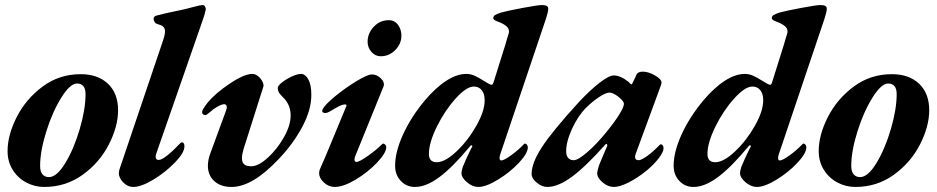

<svg xmlns="http://www.w3.org/2000/svg" viewBox="-20 -727 3713 761"><path d="M10 -128Q10 -192 46.5 -263.5Q83 -335 149 -384Q215 -433 300 -433Q368 -433 408 -395Q448 -357 448 -290Q448 -226 411.5 -154.5Q375 -83 308 -34.5Q241 14 155 14Q117 14 83.5 -4Q50 -22 30 -54.5Q10 -87 10 -128ZM319 -354Q319 -396 285 -396Q258 -396 223 -340Q188 -284 163.5 -206Q139 -128 139 -69Q139 -47 148.5 -36Q158 -25 174 -25Q205 -25 239 -81Q273 -137 296 -215.5Q319 -294 319 -354Z M451 -41Q451 -50 456 -63L625 -563Q634 -589 634 -602Q634 -613 628.5 -619.5Q623 -626 612 -629Q600 -632 595.5 -636.5Q591 -641 589 -649V-653Q589 -658 592 -661Q595 -664 603 -666Q633 -674 677 -683Q722 -692 741 -698Q774 -707 784 -707Q790 -707 793.5 -699.5Q797 -692 795 -687Q792 -670 782 -643L600 -120Q597 -113 597 -106Q597 -93 609 -93Q621 -93 645 -112.5Q669 -132 692 -157Q698 -163 700 -163Q711 -163 711 -147Q711 -122 674 -83.5Q637 -45 588.5 -15.5Q540 14 508 14Q486 14 468.5 -4Q451 -22 451 -41Z M804 -70Q804 -94 814 -120L876 -289Q879 -297 879 -302Q879 -308 876 -311Q873 -314 869 -314Q859 -314 841.5 -304Q824 -294 815 -285Q799 -271 795 -271Q781 -271 781 -283Q781 -292 802 -319Q833 -357 890.5 -395.5Q948 -434 980 -434Q992 -434 1003 -425Q1014 -416 1020 -404Q1026 -392 1024 -384L945 -135Q939 -114 939 -100Q939 -83 948 -75.5Q957 -68 976 -68Q1004 -68 1041 -101.5Q1078 -135 1105 -182.5Q1132 -230 1132 -269Q1132 -313 1101 -342Q1090 -353 1085.5 -360.5Q1081 -368 1081 -379Q1081 -387 1098 -400.5Q1115 -414 1137 -424Q1159 -434 1173 -434Q1190 -434 1202 -412.5Q1214 -391 1214 -351Q1214 -292 1178.5 -225Q1143 -158 1086 -98Q981 14 898 14Q855 14 829.5 -9Q804 -32 804 -70Z M1245 -40Q1245 -51 1250 -61Q1268 -101 1289 -152.5Q1310 -204 1319 -225L1353 -307Q1355 -313 1348 -313Q1338 -313 1324 -306Q1310 -299 1285 -284Q1275 -279 1271 -279Q1257 -279 1257 -287Q1257 -300 1291 -330.5Q1325 -361 1369.5 -390.5Q1414 -420 1442 -430Q1450 -432 1454 -432Q1474 -432 1490 -416Q1506 -400 1500 -384L1388 -108Q1385 -101 1385 -93Q1385 -90 1387.5 -87.5Q1390 -85 1392 -85Q1404 -85 1438 -109Q1472 -133 1494 -155Q1497 -158 1498 -158Q1503 -158 1507 -153.5Q1511 -149 1511 -144Q1511 -121 1474.5 -82.5Q1438 -44 1389.5 -15Q1341 14 1306 14Q1283 14 1264 -3.5Q1245 -21 1245 -40ZM1437 -561Q1437 -595 1461.5 -621Q1486 -647 1521 -647Q1544 -647 1557.5 -628.5Q1571 -610 1571 -586Q1571 -553 1546.5 -528.5Q1522 -504 1489 -504Q1467 -504 1452 -521.5Q1437 -539 1437 -561Z M1546 -70Q1546 -125 1577.5 -194Q1609 -263 1663 -328Q1707 -380 1749 -407Q1791 -434 1828 -434Q1846 -434 1862 -426.5Q1878 -419 1892 -410Q1906 -401 1912 -398Q1916 -396 1920.5 -393.5Q1925 -391 1929 -391Q1933 -391 1936 -400L1983 -550Q1984 -555 1986 -560.5Q1988 -566 1989 -571Q1998 -599 1997.5 -600.5Q1997 -602 1997 -605Q1997 -624 1957 -640Q1935 -647 1935 -655Q1935 -662 1941 -666.5Q1947 -671 1965 -677Q1990 -684 2051 -695.5Q2112 -707 2128 -707Q2153 -707 2153 -693Q2153 -680 2144 -653L1963 -116Q1960 -107 1960 -101Q1960 -91 1967 -91Q1977 -91 2004.5 -110.5Q2032 -130 2055 -154Q2059 -158 2060 -158Q2065 -158 2068.5 -153.5Q2072 -149 2072 -143Q2072 -119 2036 -81Q2000 -43 1953 -14.5Q1906 14 1876 14Q1853 14 1831 -4.5Q1809 -23 1809 -42Q1809 -47 1814 -65Q1821 -82 1830 -102Q1839 -122 1846.5 -136.5Q1854 -151 1851 -142Q1852 -144 1852 -147Q1852 -151 1849 -151Q1845 -151 1842 -146Q1774 -64 1721.5 -25Q1669 14 1625 14Q1591 14 1568.5 -10Q1546 -34 1546 -70ZM1901 -329Q1901 -355 1889.5 -369.5Q1878 -384 1858 -384Q1829 -384 1786 -336.5Q1743 -289 1711.5 -225Q1680 -161 1680 -117Q1680 -84 1711 -84Q1744 -84 1789.5 -127Q1835 -170 1868 -228.5Q1901 -287 1901 -329Z M2087 -37Q2087 -81 2128 -144Q2169 -207 2275 -323Q2319 -370 2356.5 -399Q2394 -428 2413 -428Q2439 -428 2472 -402Q2480 -393 2481 -393H2483Q2485 -393 2486 -395.5Q2487 -398 2488 -400Q2501 -425 2503 -432Q2509 -443 2528 -443Q2550 -443 2576 -428Q2602 -413 2602 -400Q2602 -396 2600 -390L2500 -118Q2497 -111 2497 -106Q2497 -92 2511 -92Q2522 -92 2545.5 -109Q2569 -126 2594 -152Q2597 -155 2599 -155Q2604 -155 2607 -150.5Q2610 -146 2610 -139Q2610 -125 2591.5 -100.5Q2573 -76 2543 -51Q2506 -21 2471 -3.5Q2436 14 2413 14Q2390 14 2368.5 -4Q2347 -22 2347 -41Q2347 -47 2352 -64Q2354 -72 2362 -90.5Q2370 -109 2374 -119L2386 -147Q2387 -148 2387 -151Q2387 -155 2384.5 -156Q2382 -157 2380 -155Q2302 -67 2247 -26.5Q2192 14 2149 14Q2128 14 2107.5 -3Q2087 -20 2087 -37ZM2383 -203Q2415 -242 2434 -272.5Q2453 -303 2453 -316Q2453 -325 2433 -342Q2410 -360 2396 -360Q2381 -360 2354 -342Q2327 -324 2303 -300Q2271 -268 2247.5 -217Q2224 -166 2224 -127Q2224 -110 2232 -101Q2240 -92 2254 -92Q2271 -92 2308 -124Q2345 -156 2383 -203Z M2650 -70Q2650 -125 2681.5 -194Q2713 -263 2767 -328Q2811 -380 2853 -407Q2895 -434 2932 -434Q2950 -434 2966 -426.5Q2982 -419 2996 -410Q3010 -401 3016 -398Q3020 -396 3024.5 -393.5Q3029 -391 3033 -391Q3037 -391 3040 -400L3087 -550Q3088 -555 3090 -560.5Q3092 -566 3093 -571Q3102 -599 3101.5 -600.5Q3101 -602 3101 -605Q3101 -624 3061 -640Q3039 -647 3039 -655Q3039 -662 3045 -666.5Q3051 -671 3069 -677Q3094 -684 3155 -695.5Q3216 -707 3232 -707Q3257 -707 3257 -693Q3257 -680 3248 -653L3067 -116Q3064 -107 3064 -101Q3064 -91 3071 -91Q3081 -91 3108.5 -110.5Q3136 -130 3159 -154Q3163 -158 3164 -158Q3169 -158 3172.5 -153.5Q3176 -149 3176 -143Q3176 -119 3140 -81Q3104 -43 3057 -14.5Q3010 14 2980 14Q2957 14 2935 -4.5Q2913 -23 2913 -42Q2913 -47 2918 -65Q2925 -82 2934 -102Q2943 -122 2950.5 -136.5Q2958 -151 2955 -142Q2956 -144 2956 -147Q2956 -151 2953 -151Q2949 -151 2946 -146Q2878 -64 2825.5 -25Q2773 14 2729 14Q2695 14 2672.5 -10Q2650 -34 2650 -70ZM3005 -329Q3005 -355 2993.5 -369.5Q2982 -384 2962 -384Q2933 -384 2890 -336.5Q2847 -289 2815.5 -225Q2784 -161 2784 -117Q2784 -84 2815 -84Q2848 -84 2893.5 -127Q2939 -170 2972 -228.5Q3005 -287 3005 -329Z M3225 -128Q3225 -192 3261.5 -263.5Q3298 -335 3364 -384Q3430 -433 3515 -433Q3583 -433 3623 -395Q3663 -357 3663 -290Q3663 -226 3626.5 -154.5Q3590 -83 3523 -34.5Q3456 14 3370 14Q3332 14 3298.5 -4Q3265 -22 3245 -54.5Q3225 -87 3225 -128ZM3534 -354Q3534 -396 3500 -396Q3473 -396 3438 -340Q3403 -284 3378.5 -206Q3354 -128 3354 -69Q3354 -47 3363.5 -36Q3373 -25 3389 -25Q3420 -25 3454 -81Q3488 -137 3511 -215.5Q3534 -294 3534 -354Z"/></svg>

Font: EB Garamond
Style: Bold Italic
Weight: 700
Italic angle: -17.2°
Designer: Georg Duffner and Octavio Pardo
Foundry: Georg Duffner
Version: Version 1.000